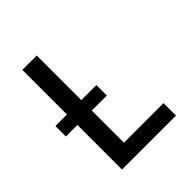

<svg xmlns="http://www.w3.org/2000/svg" viewBox="-200 -868 1001 1001"><g transform="rotate(-45 300.0 -367.5)"><path d="M125 0V-735H231V-92H523V0ZM342 -329H40V-406H342Z"/></g></svg>

Font: Iosevka Semibold Extended
Style: Regular
Weight: 600
Width: 7
Monospace: yes
Designer: Belleve Invis
Foundry: Belleve Invis
Version: Version 32.5.0; ttfautohint (v1.8.4)